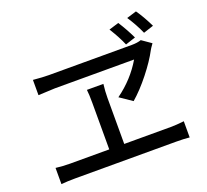

<svg xmlns="http://www.w3.org/2000/svg" viewBox="-138 -1001 1253 1165"><g transform="rotate(-20 488.5 -418.0)"><path d="M725.6 -803.7Q759.8 -751 791 -686.5L725.6 -665Q703.1 -718.8 662.1 -784.2ZM67.4 -2.9V-107.4Q113.3 -101.6 158.2 -101.6H412.1V-400.4Q412.1 -457 408.2 -487.3H514.6Q508.8 -440.4 508.8 -399.4V-101.6H809.6Q844.7 -101.6 895.5 -107.4V-2.9Q859.4 -6.8 809.6 -6.8H158.2Q109.4 -6.8 67.4 -2.9ZM121.1 -557.6V-656.2Q183.6 -650.4 222.7 -650.4H755.9Q793.9 -650.4 818.4 -659.2L878.9 -617.2Q857.4 -586.9 855.5 -582Q823.2 -520.5 765.6 -447.8Q708 -375 651.4 -326.2L572.3 -379.9Q677.7 -456.1 740.2 -562.5H228.5ZM787.1 -813.5 850.6 -833Q883.8 -786.1 918 -715.8L852.5 -694.3Q827.1 -752.9 787.1 -813.5Z"/></g></svg>

Font: Min Sans Medium
Style: Regular
Weight: 500
Designer: Jinseong-Kim, NotoSansCJK, Nunito
Foundry: Jinseong-Kim
Version: Version 1.400;Glyphs 3.1.2 (3151)